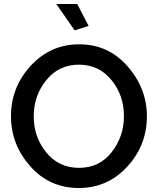

<svg xmlns="http://www.w3.org/2000/svg" viewBox="-20 -937 792 962"><path d="M375 5Q228 5 131.5 -104Q35 -213 35 -355Q35 -500 134 -607.5Q233 -715 377 -715Q523 -715 619.5 -604.5Q716 -494 716 -354Q716 -209 617.5 -102Q519 5 375 5ZM149 -355Q149 -250 212 -173Q275 -96 376 -96Q478 -96 539.5 -174.5Q601 -253 601 -355Q601 -460 538 -536.5Q475 -613 376 -613Q274 -613 211.5 -535Q149 -457 149 -355ZM354 -785 262 -917H367L424 -807Z"/></svg>

Font: Raleway
Style: Regular
Weight: 600
Designer: Matt McInerney, Pablo Impallari, Rodrigo Fuenzalida
Foundry: Matt McInerney, Pablo Impallari, Rodrigo Fuenzalida
Version: Version 1.000;PS 001.001;hotconv 1.0.56; ttfautohint (v1.5)